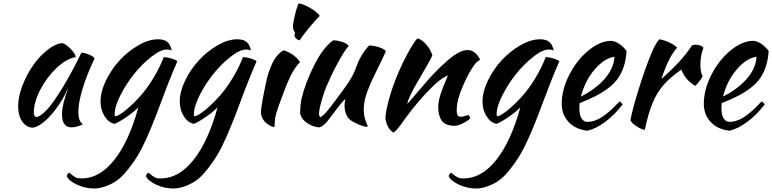

<svg xmlns="http://www.w3.org/2000/svg" viewBox="-20 -703 4384 1090"><path d="M441.9 -403.8Q455.6 -403.8 473.4 -397.9Q491.2 -392.1 503.9 -383.8Q516.6 -375.5 516.1 -369.1Q475.1 -284.7 450 -202.9Q424.8 -121.1 424.8 -70.8Q424.8 -12.2 451.2 2Q439 9.3 419.9 14.6Q400.9 20 386.2 20Q332 20 332 -54.2Q332 -110.8 370.1 -210Q329.6 -118.2 271 -51.8Q212.4 14.6 166 22Q129.4 20.5 106.2 -13.4Q83 -47.4 83 -99.1Q83 -153.3 107.4 -217Q131.8 -280.8 168.2 -332.5Q204.6 -384.3 250.2 -420.2Q295.9 -456.1 335 -458Q355 -452.6 381.6 -425Q408.2 -397.5 410.2 -378.9Q358.4 -370.6 302 -317.9Q245.6 -265.1 208.7 -193.6Q171.9 -122.1 171.9 -62Q171.9 -43 186 -38.1Q215.3 -43.9 253.4 -87.9Q291.5 -131.8 345.2 -222.2Q395 -305.7 441.9 -403.8Z M358.9 297.9Q358.9 288.1 372.1 276.9Q397.9 298.3 409.9 304.2Q421.9 310.1 442.9 310.1Q545.9 310.1 629.6 203.9Q713.4 97.7 765.6 -94.2Q743.2 -69.8 700.4 -40.3Q657.7 -10.7 630.9 0Q597.2 -5.9 574 -42.7Q550.8 -79.6 550.8 -127Q550.8 -183.1 582 -247.1Q613.3 -311 660.4 -361.8Q707.5 -412.6 766.4 -446.3Q825.2 -480 877 -480Q911.6 -480 929.7 -465.3Q947.8 -450.7 955.1 -416Q944.8 -421.9 926.8 -421.9Q892.1 -421.9 840.1 -381.3Q788.1 -340.8 742.4 -284.2Q696.8 -227.5 663.8 -162.6Q630.9 -97.7 630.9 -53.2Q630.9 -43 634.8 -43Q651.4 -43 693.8 -77.6Q736.3 -112.3 774.9 -155.8Q816.9 -202.6 852.5 -262.5Q888.2 -322.3 909.7 -378.9Q935.1 -377.4 957 -370.1Q979 -362.8 986.8 -355Q940.4 -248 897 -129.9Q836.4 34.7 791.7 125.2Q747.1 215.8 680.7 289.1Q647.9 325.2 600.6 346.2Q553.2 367.2 514.6 367.2Q465.8 367.2 419.4 346.4Q373 325.7 358.9 297.9Z M808.6 297.9Q808.6 288.1 821.8 276.9Q847.7 298.3 859.6 304.2Q871.6 310.1 892.6 310.1Q995.6 310.1 1079.3 203.9Q1163.1 97.7 1215.3 -94.2Q1192.9 -69.8 1150.1 -40.3Q1107.4 -10.7 1080.6 0Q1046.9 -5.9 1023.7 -42.7Q1000.5 -79.6 1000.5 -127Q1000.5 -183.1 1031.7 -247.1Q1063 -311 1110.1 -361.8Q1157.2 -412.6 1216.1 -446.3Q1274.9 -480 1326.7 -480Q1361.3 -480 1379.4 -465.3Q1397.5 -450.7 1404.8 -416Q1394.5 -421.9 1376.5 -421.9Q1341.8 -421.9 1289.8 -381.3Q1237.8 -340.8 1192.1 -284.2Q1146.5 -227.5 1113.5 -162.6Q1080.6 -97.7 1080.6 -53.2Q1080.6 -43 1084.5 -43Q1101.1 -43 1143.6 -77.6Q1186 -112.3 1224.6 -155.8Q1266.6 -202.6 1302.2 -262.5Q1337.9 -322.3 1359.4 -378.9Q1384.8 -377.4 1406.7 -370.1Q1428.7 -362.8 1436.5 -355Q1390.1 -248 1346.7 -129.9Q1286.1 34.7 1241.5 125.2Q1196.8 215.8 1130.4 289.1Q1097.7 325.2 1050.3 346.2Q1002.9 367.2 964.4 367.2Q915.5 367.2 869.1 346.4Q822.8 325.7 808.6 297.9Z M1461.4 -66.9Q1461.4 -100.6 1495.1 -256.8Q1498.5 -271 1504.6 -289.6Q1510.7 -308.1 1522 -334.7Q1533.2 -361.3 1551.3 -384Q1569.3 -406.7 1590.3 -417Q1610.8 -412.6 1638.2 -395Q1665.5 -377.4 1683.1 -351.1Q1665.5 -331.5 1651.9 -311Q1638.2 -290.5 1626.5 -265.6Q1614.7 -240.7 1607.7 -223.6Q1600.6 -206.5 1588.6 -173.6Q1576.7 -140.6 1570.3 -124Q1541 -47.4 1540 -15.1Q1540 4.9 1539.1 11.5Q1538.1 18.1 1534.2 18.1Q1529.3 18.1 1518.3 12.9Q1507.3 7.8 1494.1 -2Q1481 -11.7 1471.2 -29.1Q1461.4 -46.4 1461.4 -66.9ZM1652.3 -501Q1652.3 -507.3 1655.3 -519Q1643.1 -531.2 1643.1 -551.8Q1643.1 -569.8 1652.6 -611.1Q1662.1 -652.3 1674.3 -683.1Q1697.3 -683.1 1738.8 -659.2Q1780.3 -635.3 1795.4 -612.8Q1772.5 -591.3 1731 -540.8Q1689.5 -490.2 1682.1 -474.1Q1669.9 -476.1 1661.1 -484.4Q1652.3 -492.7 1652.3 -501Z M1968.3 -22Q1951.2 -36.1 1943.6 -59.1Q1936 -82 1936 -103Q1936 -124.5 1940.9 -139.2Q1936 -139.6 1915.3 -114.3Q1894.5 -88.9 1868.7 -54.2Q1842.8 -19.5 1835.9 -11.2Q1808.1 18.6 1793 20Q1758.8 18.6 1725.3 -3.2Q1691.9 -24.9 1684.1 -58.1Q1684.1 -106 1691.9 -143.1Q1712.9 -231.4 1763.2 -331.8Q1813.5 -432.1 1871.1 -474.1Q1892.6 -474.1 1919.4 -466.3Q1946.3 -458.5 1960 -442.9Q1951.2 -433.6 1935.1 -409.7Q1918.9 -385.7 1889.6 -331.1Q1860.4 -276.4 1833 -211.9Q1821.3 -185.1 1806.2 -132.6Q1791 -80.1 1791 -56.2Q1791 -45.4 1798.3 -38.1Q1812.5 -43.5 1834.2 -68.6Q1856 -93.8 1899.9 -153.8Q1902.8 -158.2 1917.5 -177.7Q1932.1 -197.3 1940.4 -209Q1948.7 -220.7 1961.2 -239.7Q1973.6 -258.8 1982.7 -276.6Q1991.7 -294.4 1998 -311Q2007.3 -335.9 2014.2 -352.3Q2021 -368.7 2038.3 -397Q2055.7 -425.3 2076.2 -444.8Q2102.1 -444.8 2131.8 -434.8Q2161.6 -424.8 2170.9 -413.1Q2157.2 -379.9 2119.9 -305.4Q2082.5 -231 2063.7 -178.7Q2044.9 -126.5 2044.9 -79.1Q2044.9 -54.2 2050.5 -34.2Q2056.2 -14.2 2061.5 -2.7Q2066.9 8.8 2066.9 13.2Q2066.9 14.6 2065.9 15.6Q2064.9 16.6 2064 16.6L2063 17.1Q2049.3 17.1 2020 5.4Q1990.7 -6.3 1968.3 -22Z M2351.6 -484.9Q2377.4 -476.6 2400.6 -449.5Q2423.8 -422.4 2434.6 -389.2Q2423.8 -362.3 2360.1 -254.9Q2296.4 -147.5 2292 -112.8Q2314.5 -137.2 2364.5 -196.3Q2414.6 -255.4 2424.8 -266.1Q2451.2 -294.4 2471.4 -314.2Q2491.7 -334 2523.2 -361.6Q2554.7 -389.2 2583.3 -404.1Q2611.8 -418.9 2634.8 -418.9Q2677.2 -418.9 2705.6 -365.2Q2705.6 -364.3 2702.4 -362.3Q2699.2 -360.4 2691.9 -354.7Q2684.6 -349.1 2676.8 -339.8Q2643.6 -296.9 2608.2 -215.8Q2572.8 -134.8 2572.8 -79.1Q2572.8 -55.7 2578.6 -47.9Q2584.5 -40 2597.7 -40Q2605.5 -40 2620.6 -44.9Q2635.7 -49.8 2639.6 -49.8Q2643.1 -47.9 2646 -41.3Q2648.9 -34.7 2648.9 -29.8Q2632.8 -15.1 2606.2 -2Q2579.6 11.2 2563 11.2Q2509.3 11.2 2488.5 -17.1Q2467.8 -45.4 2467.8 -95.2Q2467.8 -122.6 2479.2 -161.4Q2490.7 -200.2 2522.9 -274.9Q2521 -274.9 2509.8 -269Q2498.5 -263.2 2479 -249Q2459.5 -234.9 2441.9 -217.8Q2355 -133.3 2280.8 -30.8Q2263.2 -5.4 2253.4 7.6Q2243.7 20.5 2232.7 33Q2221.7 45.4 2213.9 49.8Q2179.2 29.8 2168 -27.8Q2168 -66.4 2189 -142.1Q2210 -217.8 2242.7 -293Q2266.1 -347.7 2290.5 -392.8Q2314.9 -438 2330.1 -460.2Q2345.2 -482.4 2351.6 -484.9Z M2527.3 297.9Q2527.3 288.1 2540.5 276.9Q2566.4 298.3 2578.4 304.2Q2590.3 310.1 2611.3 310.1Q2714.4 310.1 2798.1 203.9Q2881.8 97.7 2934.1 -94.2Q2911.6 -69.8 2868.9 -40.3Q2826.2 -10.7 2799.3 0Q2765.6 -5.9 2742.4 -42.7Q2719.2 -79.6 2719.2 -127Q2719.2 -183.1 2750.5 -247.1Q2781.7 -311 2828.9 -361.8Q2876 -412.6 2934.8 -446.3Q2993.7 -480 3045.4 -480Q3080.1 -480 3098.1 -465.3Q3116.2 -450.7 3123.5 -416Q3113.3 -421.9 3095.2 -421.9Q3060.5 -421.9 3008.5 -381.3Q2956.5 -340.8 2910.9 -284.2Q2865.2 -227.5 2832.3 -162.6Q2799.3 -97.7 2799.3 -53.2Q2799.3 -43 2803.2 -43Q2819.8 -43 2862.3 -77.6Q2904.8 -112.3 2943.4 -155.8Q2985.4 -202.6 3021 -262.5Q3056.6 -322.3 3078.1 -378.9Q3103.5 -377.4 3125.5 -370.1Q3147.5 -362.8 3155.3 -355Q3108.9 -248 3065.4 -129.9Q3004.9 34.7 2960.2 125.2Q2915.5 215.8 2849.1 289.1Q2816.4 325.2 2769 346.2Q2721.7 367.2 2683.1 367.2Q2634.3 367.2 2587.9 346.4Q2541.5 325.7 2527.3 297.9Z M3537.1 -414.1Q3534.2 -365.2 3521.5 -326.4Q3508.8 -287.6 3488.3 -258.3Q3467.8 -229 3434.3 -203.6Q3400.9 -178.2 3362.5 -158.4Q3324.2 -138.7 3270 -117.2Q3270 -113.3 3269.5 -104.2Q3269 -95.2 3269 -90.8Q3269 -70.8 3272.2 -54.4Q3275.4 -38.1 3286.4 -24.7Q3297.4 -11.2 3314.9 -11.2Q3340.3 -11.2 3366.7 -22.2Q3393.1 -33.2 3418.7 -53.7Q3444.3 -74.2 3460.4 -89.6Q3476.6 -105 3498 -127.9Q3507.8 -119.6 3515.1 -110.8Q3470.2 -51.8 3416.5 -11.7Q3362.8 28.3 3314.9 39.1Q3247.1 31.7 3208 -10.5Q3168.9 -52.7 3168.9 -113.8Q3168.9 -193.8 3211.7 -277.8Q3254.4 -361.8 3320.8 -416.5Q3387.2 -471.2 3451.2 -471.2Q3497.1 -465.3 3537.1 -414.1ZM3468.3 -380.9Q3412.1 -373.5 3356.7 -309.6Q3301.3 -245.6 3277.8 -154.8Q3360.8 -196.3 3412.8 -255.6Q3464.8 -314.9 3468.3 -380.9Z M3559.1 -20Q3569.3 -79.6 3606.4 -198.7Q3643.6 -317.9 3678.7 -401.9Q3702.6 -459 3723.6 -480Q3751 -475.6 3781.2 -461.2Q3811.5 -446.8 3823.7 -432.1Q3796.9 -400.9 3776.4 -359.6Q3755.9 -318.4 3734.9 -253.9Q3793.9 -307.1 3834 -350.3Q3874 -393.6 3907.7 -443.8Q3914.6 -449.2 3928.7 -449.2Q3943.4 -449.2 3956.3 -444.3Q3969.2 -439.5 3973.6 -432.1Q3956.1 -385.7 3956.1 -336.9Q3956.1 -293 3968.8 -271Q3967.8 -265.1 3955.1 -247.8Q3942.4 -230.5 3927.7 -215.8Q3900.9 -229.5 3879.6 -254.2Q3858.4 -278.8 3848.6 -308.1Q3784.2 -263.7 3746.6 -220.2Q3709 -176.8 3684.8 -118.7Q3660.6 -60.5 3640.6 34.2Q3622.6 32.7 3594 13.9Q3565.4 -4.9 3559.1 -20Z M4343.8 -414.1Q4340.8 -365.2 4328.1 -326.4Q4315.4 -287.6 4294.9 -258.3Q4274.4 -229 4241 -203.6Q4207.5 -178.2 4169.2 -158.4Q4130.9 -138.7 4076.7 -117.2Q4076.7 -113.3 4076.2 -104.2Q4075.7 -95.2 4075.7 -90.8Q4075.7 -70.8 4078.9 -54.4Q4082 -38.1 4093 -24.7Q4104 -11.2 4121.6 -11.2Q4147 -11.2 4173.3 -22.2Q4199.7 -33.2 4225.3 -53.7Q4251 -74.2 4267.1 -89.6Q4283.2 -105 4304.7 -127.9Q4314.5 -119.6 4321.8 -110.8Q4276.9 -51.8 4223.1 -11.7Q4169.4 28.3 4121.6 39.1Q4053.7 31.7 4014.6 -10.5Q3975.6 -52.7 3975.6 -113.8Q3975.6 -193.8 4018.3 -277.8Q4061 -361.8 4127.4 -416.5Q4193.8 -471.2 4257.8 -471.2Q4303.7 -465.3 4343.8 -414.1ZM4274.9 -380.9Q4218.8 -373.5 4163.3 -309.6Q4107.9 -245.6 4084.5 -154.8Q4167.5 -196.3 4219.5 -255.6Q4271.5 -314.9 4274.9 -380.9Z"/></svg>

Font: Kaushan Script
Style: Regular
Weight: 400
Designer: Pablo Impallari
Foundry: Pablo Impallari
Version: Version 1.002